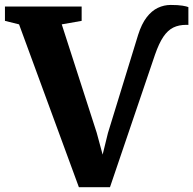

<svg xmlns="http://www.w3.org/2000/svg" viewBox="-40 -770 800 796"><path d="M287 6 39 -669 -19.5 -683.5V-743H298.5V-683.5L216 -669L361 -219.5L385.5 -129L407.5 -218.5L532.5 -625Q547 -671 568 -698.2Q589 -725.5 614.5 -737.5Q640 -749.5 667.5 -749.5Q698.5 -749.5 716.5 -746.5Q734.5 -743.5 741 -740.5V-666Q740.5 -667 738.2 -667Q736 -667 732 -667Q701.5 -667 678.5 -655.8Q655.5 -644.5 637.2 -617.5Q619 -590.5 602.5 -543L416 6Z"/></svg>

Font: Merriweather 36pt ExtraBold
Style: Regular
Weight: 800
Designer: Eben Sorkin
Foundry: Eben Sorkin
Version: Version 2.100